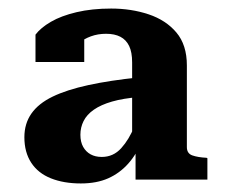

<svg xmlns="http://www.w3.org/2000/svg" viewBox="-20 -740 536 449"><path d="M305 -559V-513Q268 -510 242 -502.5Q216 -495 199.5 -483.5Q183 -472 175.5 -457Q168 -442 168 -425Q168 -408 174.5 -396.5Q181 -385 192 -379Q203 -373 218 -373Q245 -373 263.5 -393.5Q282 -414 294 -444L312 -411Q300 -380 280 -357.5Q260 -335 233 -323Q206 -311 169 -311Q129 -311 99 -323Q69 -335 53 -359.5Q37 -384 37 -419Q37 -451 53.5 -474.5Q70 -498 103 -514Q136 -530 186.5 -541Q237 -552 305 -559ZM297 -320V-401L289 -397V-594Q289 -618 282 -632.5Q275 -647 261.5 -654Q248 -661 228 -661Q209 -661 192.5 -655Q176 -649 163.5 -638.5Q151 -628 144 -615Q142 -629 146.5 -638.5Q151 -648 159.5 -655Q168 -662 177 -665V-595H63V-659Q75 -675 99 -689Q123 -703 159 -711.5Q195 -720 240 -720Q287 -720 327.5 -706.5Q368 -693 392.5 -664Q417 -635 417 -587V-396Q417 -381 430 -376.5Q443 -372 463 -371L465 -370V-320Z"/></svg>

Font: Roboto Serif 28pt SemiBold
Style: Regular
Weight: 600
Designer: Greg Gazdowicz
Foundry: Commercial Type
Version: Version 1.008